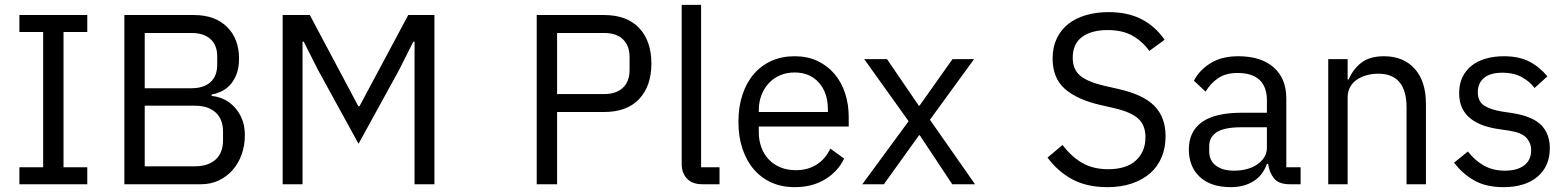

<svg xmlns="http://www.w3.org/2000/svg" viewBox="-20 -760 6469 792"><path d="M60 0V-70H158V-628H60V-698H340V-628H242V-70H340V0Z M493 -698H780Q867 -698 916.5 -649Q966 -600 966 -518Q966 -479 955 -452Q944 -425 927 -407.5Q910 -390 890 -381.5Q870 -373 853 -370V-364Q872 -363 895.5 -354Q919 -345 940 -325.5Q961 -306 975.5 -275.5Q990 -245 990 -202Q990 -159 976.5 -122Q963 -85 939 -58Q915 -31 882 -15.5Q849 0 810 0H493ZM577 -74H784Q838 -74 869 -101.5Q900 -129 900 -182V-216Q900 -269 869 -296.5Q838 -324 784 -324H577ZM577 -396H770Q820 -396 848 -421Q876 -446 876 -493V-527Q876 -574 848 -599Q820 -624 770 -624H577Z M1690 -588H1685L1626 -471L1459 -167L1292 -471L1233 -588H1228V0H1146V-698H1258L1458 -322H1463L1664 -698H1772V0H1690Z M2194 0V-698H2472Q2566 -698 2616.5 -644.5Q2667 -591 2667 -498Q2667 -405 2616.5 -351.5Q2566 -298 2472 -298H2278V0ZM2278 -372H2472Q2522 -372 2549.5 -398Q2577 -424 2577 -472V-524Q2577 -572 2549.5 -598Q2522 -624 2472 -624H2278Z M2877 0Q2835 0 2813.5 -23.5Q2792 -47 2792 -83V-740H2872V-70H2948V0Z M3258 12Q3205 12 3162.5 -7Q3120 -26 3089.5 -61.5Q3059 -97 3042.5 -146.5Q3026 -196 3026 -258Q3026 -319 3042.5 -369Q3059 -419 3089.5 -454.5Q3120 -490 3162.5 -509Q3205 -528 3258 -528Q3310 -528 3351 -509Q3392 -490 3421 -456.5Q3450 -423 3465.5 -377Q3481 -331 3481 -276V-238H3110V-214Q3110 -181 3120.5 -152.5Q3131 -124 3150.5 -103Q3170 -82 3198.5 -70Q3227 -58 3263 -58Q3312 -58 3348.5 -81Q3385 -104 3405 -147L3462 -106Q3437 -53 3384 -20.5Q3331 12 3258 12ZM3258 -461Q3225 -461 3198 -449.5Q3171 -438 3151.5 -417Q3132 -396 3121 -367.5Q3110 -339 3110 -305V-298H3395V-309Q3395 -378 3357.5 -419.5Q3320 -461 3258 -461Z M3537 0 3728 -260 3545 -516H3639L3770 -324H3773L3909 -516H3998L3816 -266L4002 0H3908L3774 -202H3771L3626 0Z M4548 12Q4463 12 4403 -20.5Q4343 -53 4301 -110L4363 -162Q4400 -113 4445 -87.5Q4490 -62 4551 -62Q4626 -62 4665.5 -98Q4705 -134 4705 -194Q4705 -244 4675 -271Q4645 -298 4576 -314L4519 -327Q4423 -349 4372.5 -393.5Q4322 -438 4322 -519Q4322 -565 4339 -601Q4356 -637 4386.5 -661Q4417 -685 4459.5 -697.5Q4502 -710 4553 -710Q4632 -710 4688.5 -681Q4745 -652 4784 -596L4721 -550Q4692 -590 4651 -613Q4610 -636 4549 -636Q4482 -636 4443.5 -607.5Q4405 -579 4405 -522Q4405 -472 4437.5 -446.5Q4470 -421 4536 -406L4593 -393Q4696 -370 4742 -323Q4788 -276 4788 -198Q4788 -150 4771.5 -111Q4755 -72 4724 -45Q4693 -18 4648.5 -3Q4604 12 4548 12Z M5300 0Q5255 0 5235.5 -24Q5216 -48 5211 -84H5206Q5189 -36 5150 -12Q5111 12 5057 12Q4975 12 4929.5 -30Q4884 -72 4884 -144Q4884 -217 4937.5 -256Q4991 -295 5104 -295H5206V-346Q5206 -401 5176 -430Q5146 -459 5084 -459Q5037 -459 5005.5 -438Q4974 -417 4953 -382L4905 -427Q4926 -469 4972 -498.5Q5018 -528 5088 -528Q5182 -528 5234 -482Q5286 -436 5286 -354V-70H5345V0ZM5070 -56Q5100 -56 5125 -63Q5150 -70 5168 -83Q5186 -96 5196 -113Q5206 -130 5206 -150V-235H5100Q5031 -235 4999.5 -215Q4968 -195 4968 -157V-136Q4968 -98 4995.5 -77Q5023 -56 5070 -56Z M5459 0V-516H5539V-432H5543Q5562 -476 5596.5 -502Q5631 -528 5689 -528Q5769 -528 5815.5 -476.5Q5862 -425 5862 -331V0H5782V-317Q5782 -456 5665 -456Q5641 -456 5618.5 -450Q5596 -444 5578 -432Q5560 -420 5549.5 -401.5Q5539 -383 5539 -358V0Z M6182 12Q6110 12 6061.5 -15.5Q6013 -43 5978 -89L6035 -135Q6065 -97 6102 -76.5Q6139 -56 6188 -56Q6239 -56 6267.5 -78Q6296 -100 6296 -140Q6296 -170 6276.5 -191.5Q6257 -213 6206 -221L6165 -227Q6129 -232 6099 -242.5Q6069 -253 6046.5 -270.5Q6024 -288 6011.5 -314Q5999 -340 5999 -376Q5999 -414 6013 -442.5Q6027 -471 6051.5 -490Q6076 -509 6110 -518.5Q6144 -528 6183 -528Q6246 -528 6288.5 -506Q6331 -484 6363 -445L6310 -397Q6293 -421 6260 -440.5Q6227 -460 6177 -460Q6127 -460 6101.5 -438.5Q6076 -417 6076 -380Q6076 -342 6101.5 -325Q6127 -308 6175 -300L6215 -294Q6301 -281 6337 -244.5Q6373 -208 6373 -149Q6373 -74 6322 -31Q6271 12 6182 12Z"/></svg>

Font: IBM Plex Sans
Style: Regular
Weight: 400
Designer: Mike Abbink, Paul van der Laan, Pieter van Rosmalen
Foundry: Bold Monday
Version: Version 3.005